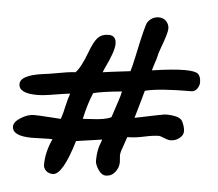

<svg xmlns="http://www.w3.org/2000/svg" viewBox="-50 -777 895 790"><g transform="rotate(5 397.5 -382.0)"><path d="M543.4 -416.3Q536.2 -388.5 518 -326.1Q513.2 -311.8 510.8 -301.7Q629.3 -326.6 637.4 -326.6Q696.4 -326.6 707.4 -304.3Q718.5 -282 718.5 -263.3Q718.5 -247.5 702.2 -235Q685.9 -222.5 664.3 -222.5Q657.6 -222.5 640.3 -229.3Q623 -236.5 618.2 -236.5Q594.7 -236.5 557.3 -228.3Q519.4 -220.1 488.2 -220.1Q478.7 -191.4 471.9 -172.7Q464.7 -154.4 464.7 -141.5L466.7 -115.6Q466.7 -92.1 451.8 -73.4Q436.9 -54.7 413.9 -54.7Q396.2 -54.7 382.3 -75.8Q368.3 -96.9 368.3 -112.7Q368.3 -157.8 382.7 -190.4Q385.6 -197.1 385.6 -201L279.6 -185.6Q236.5 -42.2 196.2 -42.2Q178.9 -42.2 167.9 -52.5Q156.8 -62.8 156.8 -77.2Q156.8 -129.5 182.3 -184.7L168.3 -185.1L97.8 -183.2Q15.8 -183.2 15.8 -223Q15.8 -241.7 44.1 -259.5Q72.4 -277.2 97.8 -277.2Q115.1 -277.2 158.8 -274.3Q202.4 -271 209.1 -271Q217.7 -295.4 223 -322.3Q232.1 -361.2 238.4 -377.9Q222.1 -376.5 173.1 -368.3Q129.5 -360.7 103.6 -360.7Q27.3 -360.7 27.3 -399Q27.3 -436 120.4 -448.4Q145.3 -451.3 167.9 -455.6Q225.9 -466.7 252.8 -467.6Q274.3 -488.7 299.3 -555.9Q315.6 -600 331.7 -616.3Q347.7 -632.6 375.1 -632.6Q406.7 -632.6 406.7 -597.6Q406.7 -567.4 371.2 -494.5Q366.4 -484.4 364 -477.2Q376.5 -479.6 477.7 -491.6Q483 -507.9 494 -558.8Q520.9 -687.8 529.5 -698.3Q546.8 -722.3 575.1 -722.3Q594.2 -722.3 606 -709.4Q617.7 -696.4 617.7 -679.1Q617.7 -660.4 593.3 -596.2Q585.1 -574.6 581.8 -557.3Q579.4 -546.3 573.6 -531.4Q568.3 -511.8 565 -502.6Q651.8 -515.6 700.2 -515.6Q743.9 -515.6 755.4 -504.8Q766.9 -494 766.9 -470Q766.9 -457.1 757.8 -444.1Q748.7 -431.2 734.8 -431.2Q600.5 -431.2 543.4 -416.3ZM439.8 -367.9Q447 -389 449.9 -405.3Q367.4 -397.6 332.4 -388Q312.2 -339.6 299.3 -279.1Q319.4 -280.6 331.9 -281.1Q393.3 -283.5 416.3 -296.4Z"/></g></svg>

Font: Namteng
Style: Regular
Weight: 400
Designer: Khon Soe Zaw Thu
Foundry: MPUA
Version: Version 1.03 June 17, 2016